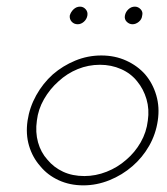

<svg xmlns="http://www.w3.org/2000/svg" viewBox="-20 -551 503 578"><path d="M63 -188Q57 -147 67.5 -112Q78 -77 101 -51Q123 -24 156.5 -8.5Q190 7 231 7Q271 7 309.5 -8.5Q348 -24 379 -51Q409 -77 429 -112Q449 -147 455 -188Q461 -228 450.5 -264Q440 -300 417 -327Q394 -353 360 -368.5Q326 -384 285 -384Q244 -384 206.5 -368.5Q169 -353 139 -327Q109 -300 89 -264Q69 -228 63 -188ZM91 -188Q95 -222 112.5 -252.5Q130 -283 156 -306Q182 -330 214 -343Q246 -356 281 -356Q315 -356 344.5 -343Q374 -330 393 -306Q412 -283 421 -252.5Q430 -222 425 -188Q421 -153 403.5 -122.5Q386 -92 360 -70Q334 -47 301 -34Q268 -21 234 -21Q198 -21 170 -34Q142 -47 123 -70Q103 -92 94.5 -122.5Q86 -153 91 -188ZM356 -504Q354 -493 361.5 -485.5Q369 -478 379 -478Q389 -478 398 -485.5Q407 -493 408 -504Q411 -515 403.5 -523Q396 -531 386 -531Q375 -531 366.5 -523Q358 -515 356 -504ZM190 -504Q189 -493 196 -485.5Q203 -478 214 -478Q224 -478 232.5 -485.5Q241 -493 243 -504Q245 -515 238 -523Q231 -531 221 -531Q210 -531 201.5 -523Q193 -515 190 -504Z"/></svg>

Font: Josefin Slab Thin Light
Style: Italic
Weight: 300
Italic angle: -12°
Version: Version 2.000